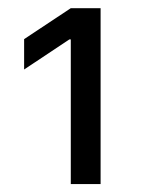

<svg xmlns="http://www.w3.org/2000/svg" viewBox="-20 -820 353 476"><path d="M155.5 -363.6V-722.3H152L39.8 -647.7V-723L155.5 -799.7H229.4V-363.6Z"/></svg>

Font: Inter Zeller
Style: Regular
Weight: 400
Designer: Rasmus Andersson; Joe Bland
Foundry: zeller
Version: Version 3.015;git-dec3a8cb1